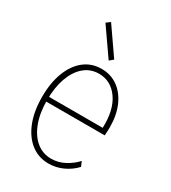

<svg xmlns="http://www.w3.org/2000/svg" viewBox="-186 -847 843 949"><g transform="rotate(30 235.5 -372.5)"><path d="M244.1 7.8Q187.5 7.8 144.3 -25.4Q101.1 -58.6 76.9 -119.4Q52.7 -180.2 52.7 -262.7Q52.7 -342.8 75.7 -402.8Q98.6 -462.9 140.6 -496.1Q182.6 -529.3 239.3 -529.3Q292.5 -529.3 332.8 -500.2Q373 -471.2 395.5 -419.4Q418 -367.7 418 -299.8Q418 -288.1 417.5 -275.9Q417 -263.7 416 -252H76.2V-279.3H388.7Q392.6 -382.8 350.6 -442.4Q308.6 -502 240.2 -502Q191.4 -502 156 -471.4Q120.6 -440.9 101.3 -386.7Q82 -332.5 82 -261.7Q82 -187.5 102.5 -133.1Q123 -78.6 159.4 -49.1Q195.8 -19.5 243.2 -19.5Q283.7 -19.5 319.8 -38.8Q356 -58.1 380.9 -85.9L392.6 -58.6Q364.3 -27.8 325.2 -10Q286.1 7.8 244.1 7.8ZM248 -582 140.6 -736.3 163.1 -752.9 269.5 -599.6Z"/></g></svg>

Font: Reddit Sans Condensed ExtraLight
Style: Regular
Weight: 250
Version: Version 1.014